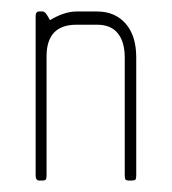

<svg xmlns="http://www.w3.org/2000/svg" viewBox="-20 -314 299 334"><path d="M210 0H203Q200 0 198.5 -1.5Q197 -3 197 -9V-214Q197 -241 185 -256Q173 -271 149 -271H113Q61 -271 61 -216V-9Q61 -3 59.5 -1.5Q58 0 55 0H48Q42 0 42 -9V-286Q42 -294 48 -294H55Q56 -294 58.5 -292Q61 -290 67 -279Q92 -294 113 -294H149Q180 -294 198.5 -273Q217 -252 217 -214V-9Q217 -3 215.5 -1.5Q214 0 210 0Z"/></svg>

Font: Chathura Light
Style: Regular
Weight: 300
Designer: Appaji Ambarisha Darbha
Foundry: Aditya Fonts
Version: Version 1.001 2016